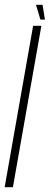

<svg xmlns="http://www.w3.org/2000/svg" viewBox="-54 -783 208 803"><path d="M-34.5 0H0L119 -675H84.5ZM115 -701H134L124 -763H96.5Z"/></svg>

Font: Anybody UltraCondensed ExtraLight
Style: Italic
Weight: 250
Width: 1
Italic angle: -10°
Version: Version 1.113;gftools[0.9.25]